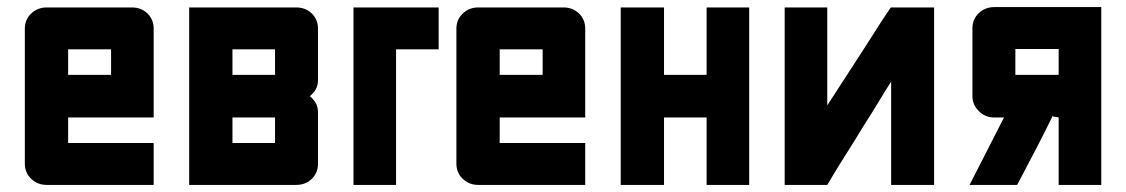

<svg xmlns="http://www.w3.org/2000/svg" viewBox="-20 -521 3173 541"><path d="M50 -440Q50 -466 68 -483Q86 -500 111 -500H352Q378 -500 395.5 -483Q413 -466 413 -440V-190H172V-118H413V0H111Q86 0 68 -17Q50 -34 50 -60ZM172 -310H293V-382H172Z M513 -500H815Q841 -500 858.5 -483Q876 -466 876 -440V-296Q876 -280 869.5 -269Q863 -258 853 -250Q863 -242 869.5 -231Q876 -220 876 -204V-60Q876 -34 858.5 -17Q841 0 815 0H513ZM635 -310H755V-382H635ZM635 -118H755V-190H635Z M976 -500H1216V-382H1096V0H976Z M1266 -440Q1266 -466 1284 -483Q1302 -500 1327 -500H1568Q1594 -500 1611.5 -483Q1629 -466 1629 -440V-190H1388V-118H1629V0H1327Q1302 0 1284 -17Q1266 -34 1266 -60ZM1388 -310H1509V-382H1388Z M1971 -190H1851V0H1729V-500H1851V-310H1971V-500H2091V0H1971Z M2191 -500H2311V-224Q2343 -274 2378 -327.5Q2413 -381 2446 -433Q2456 -449 2467.5 -466.5Q2479 -484 2490 -500H2612V0H2491V-291Q2473 -263 2453.5 -230.5Q2434 -198 2415 -169Q2389 -126 2362 -83.5Q2335 -41 2311 0H2191Z M3083 0H2963V-190Q2960 -191 2955 -191.5Q2950 -192 2947 -193V-196Q2924 -149 2897.5 -98Q2871 -47 2846 0H2712L2809 -190H2781Q2756 -190 2738 -208Q2720 -226 2720 -250V-441Q2720 -467 2738 -484Q2756 -501 2781 -501H3083ZM2963 -383H2841V-310H2963Z"/></svg>

Font: Tschichold
Style: Bold
Weight: 700
Designer: Peter Wiegel
Foundry: Peter Wiegel
Version: Version 1.000; ttfautohint (v1.3)